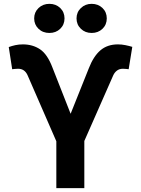

<svg xmlns="http://www.w3.org/2000/svg" viewBox="-20 -965 724 985"><path d="M269 0V-240.2L121.6 -578.6Q114.3 -595.2 102.1 -603.8Q89.8 -612.3 72.3 -612.3Q65.4 -612.3 55.2 -611.3Q44.9 -610.4 42.5 -609.9L24.9 -723.6Q41 -729.5 58.8 -733.4Q76.7 -737.3 97.7 -737.3Q147.5 -737.3 185.3 -712.2Q223.1 -687 249 -618.7L342.3 -381.3L435.5 -614.3Q459.5 -676.3 495.1 -706.8Q530.8 -737.3 585 -737.3Q604 -737.3 623.3 -733.4Q642.6 -729.5 658.7 -724.6L640.1 -609.9Q637.7 -610.4 627.7 -611.3Q617.7 -612.3 610.8 -612.3Q592.8 -612.3 580.3 -603Q567.9 -593.8 561 -578.6L412.6 -241.7V0ZM450.2 -795.9Q417 -795.9 394.8 -817.4Q372.6 -838.9 372.6 -870.6Q372.6 -902.3 395 -923.8Q417.5 -945.3 450.2 -945.3Q483.4 -945.3 505.6 -924.1Q527.8 -902.8 527.8 -870.6Q527.8 -838.4 505.6 -817.1Q483.4 -795.9 450.2 -795.9ZM233.4 -795.9Q199.7 -795.9 177.5 -817.4Q155.3 -838.9 155.3 -870.6Q155.3 -902.3 177.7 -923.8Q200.2 -945.3 233.4 -945.3Q266.6 -945.3 288.8 -924.1Q311 -902.8 311 -870.6Q311 -838.4 288.8 -817.1Q266.6 -795.9 233.4 -795.9Z"/></svg>

Font: Inter 28pt
Style: Bold
Weight: 700
Designer: Rasmus Andersson
Foundry: rsms
Version: Version 4.001;git-66647c0bb